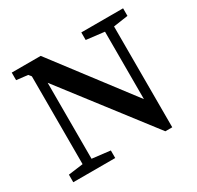

<svg xmlns="http://www.w3.org/2000/svg" viewBox="-145 -832 1039 1011"><g transform="rotate(-30 374.5 -326.0)"><path d="M717 -616 628 -603V10H586L177 -521V-59L287 -46V0H32V-46L122 -58V-592L109 -608L40 -616V-662H216L573 -193V-603L463 -616V-662H717Z"/></g></svg>

Font: Source Serif Pro Semibold
Style: Regular
Weight: 600
Designer: Frank Grießhammer
Foundry: Adobe Systems Incorporated
Version: Version 1.014;PS Version 1.0;hotconv 1.0.73;makeotf.lib2.5.5